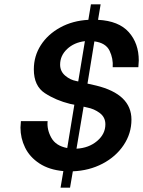

<svg xmlns="http://www.w3.org/2000/svg" viewBox="-20 -786 664 891"><path d="M503 -474Q506 -514 488.5 -550.5Q471 -587 418 -594L386 -398L426 -389Q590 -349 590 -231Q590 -167 554 -113Q518 -59 456 -26.5Q394 6 318 9L305 85H261L274 8Q208 2 163 -27.5Q118 -57 96.5 -101Q75 -145 75 -194Q75 -204 77 -224H201Q197 -185 218 -147Q239 -109 292 -99L325 -300L305 -304Q240 -320 188.5 -353.5Q137 -387 137 -464Q137 -526 169.5 -576.5Q202 -627 259.5 -658.5Q317 -690 390 -694L402 -766H447L435 -694Q531 -689 577.5 -637Q624 -585 624 -505Q624 -496 622 -474ZM343 -408 374 -595Q324 -589 291.5 -558.5Q259 -528 259 -486Q259 -455 282.5 -435Q306 -415 334 -410ZM368 -291 335 -96Q392 -99 430.5 -131.5Q469 -164 469 -209Q469 -242 443 -261.5Q417 -281 385 -287Z"/></svg>

Font: Be Vietnam SemiBold
Style: Italic
Weight: 600
Italic angle: -9.556°
Designer: Gabriel Lam
Foundry: TypeRant
Version: Version 3.000